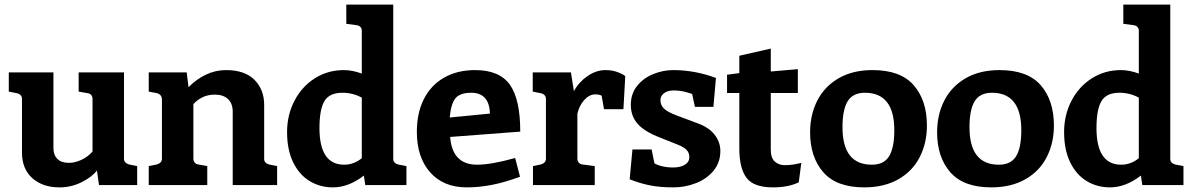

<svg xmlns="http://www.w3.org/2000/svg" viewBox="-20 -800 5159 830"><path d="M573 -82V0H408L399 -63Q378 -35 333 -12.5Q288 10 238 10Q164 10 119.5 -30Q75 -70 75 -141V-373Q75 -382 69 -388.5Q63 -395 53 -397L18 -404V-487H211V-160Q211 -130 228 -113Q245 -96 278 -96Q304 -96 332 -109Q360 -122 380 -145V-373Q380 -382 374.5 -389Q369 -396 359 -397L320 -404V-487H516V-113Q516 -96 538 -89Z M1178 -82V0H986V-317Q986 -353 965.5 -372Q945 -391 908 -391Q854 -391 816 -350V-113Q816 -104 822 -97Q828 -90 838 -89L876 -82V0H623V-82L658 -89Q680 -96 680 -113V-370Q680 -390 660 -397L623 -404V-487H787L795 -423Q828 -457 869.5 -477Q911 -497 957 -497Q1038 -497 1080 -455Q1122 -413 1122 -346V-113Q1122 -95 1143 -89Z M1737 -82V0H1559L1553 -41Q1487 10 1419 10Q1364 10 1319 -17Q1274 -44 1247.5 -98Q1221 -152 1221 -229Q1221 -303 1253 -364.5Q1285 -426 1341 -461.5Q1397 -497 1467 -497Q1503 -497 1544 -482V-667Q1544 -677 1538.5 -683Q1533 -689 1523 -691L1477 -697V-780H1680V-113Q1680 -95 1701 -89ZM1468 -88Q1509 -88 1544 -116V-378Q1505 -399 1460 -399Q1404 -399 1382.5 -363Q1361 -327 1361 -246Q1361 -88 1468 -88Z M2207 -117 2228 -36Q2160 -11 2105 -0.5Q2050 10 1998 10Q1897 10 1839.5 -55Q1782 -120 1782 -230Q1782 -312 1812.5 -372Q1843 -432 1900 -464.5Q1957 -497 2034 -497Q2139 -497 2184 -434Q2229 -371 2229 -231L1926 -208Q1935 -88 2043 -88Q2103 -88 2207 -117ZM1924 -292 2098 -309Q2095 -399 2017 -399Q1970 -399 1950 -376.5Q1930 -354 1924 -292Z M2683 -471 2675 -328H2591L2581 -386Q2572 -392 2553 -392Q2528 -392 2506 -368Q2484 -344 2476 -308V-113Q2476 -104 2482 -97Q2488 -90 2498 -89L2551 -82V0H2284V-82L2318 -89Q2340 -96 2340 -113V-373Q2340 -382 2334 -388.5Q2328 -395 2318 -397L2283 -404V-487H2448L2461 -406Q2482 -445 2519.5 -471Q2557 -497 2598 -497Q2626 -497 2649 -488.5Q2672 -480 2683 -471Z M2714 -154H2797L2809 -94Q2822 -86 2843.5 -81Q2865 -76 2889 -76Q2922 -76 2941 -88Q2960 -100 2960 -121Q2960 -139 2948.5 -151.5Q2937 -164 2909 -175L2834 -205Q2768 -230 2737.5 -263.5Q2707 -297 2707 -347Q2707 -395 2734.5 -429Q2762 -463 2804.5 -480Q2847 -497 2890 -497Q2984 -497 3075 -463L3064 -338H2984L2972 -394Q2968 -395 2954 -399.5Q2940 -404 2924.5 -406.5Q2909 -409 2892 -409Q2866 -409 2850.5 -397Q2835 -385 2835 -367Q2835 -346 2850 -331Q2865 -316 2905 -301L2993 -268Q3044 -250 3069 -218Q3094 -186 3094 -147Q3094 -98 3065 -62.5Q3036 -27 2989 -8.5Q2942 10 2891 10Q2834 10 2790.5 1.5Q2747 -7 2702 -25Z M3444 -96 3433 -12Q3389 10 3321 10Q3238 10 3207 -31.5Q3176 -73 3176 -158V-398H3123V-477L3176 -484V-559L3312 -590V-491L3429 -501V-398H3312V-153Q3312 -117 3329.5 -101.5Q3347 -86 3372 -86Q3407 -86 3444 -96Z M3482 -228Q3482 -304 3513 -365Q3544 -426 3605 -461.5Q3666 -497 3752 -497Q3873 -497 3930 -431.5Q3987 -366 3987 -257Q3987 -182 3956 -121Q3925 -60 3863.5 -25Q3802 10 3716 10Q3596 10 3539 -55.5Q3482 -121 3482 -228ZM3846 -237Q3846 -399 3719 -399Q3667 -399 3644.5 -362.5Q3622 -326 3622 -250Q3622 -88 3749 -88Q3801 -88 3823.5 -124.5Q3846 -161 3846 -237Z M4031 -228Q4031 -304 4062 -365Q4093 -426 4154 -461.5Q4215 -497 4301 -497Q4422 -497 4479 -431.5Q4536 -366 4536 -257Q4536 -182 4505 -121Q4474 -60 4412.5 -25Q4351 10 4265 10Q4145 10 4088 -55.5Q4031 -121 4031 -228ZM4395 -237Q4395 -399 4268 -399Q4216 -399 4193.5 -362.5Q4171 -326 4171 -250Q4171 -88 4298 -88Q4350 -88 4372.5 -124.5Q4395 -161 4395 -237Z M5096 -82V0H4918L4912 -41Q4846 10 4778 10Q4723 10 4678 -17Q4633 -44 4606.5 -98Q4580 -152 4580 -229Q4580 -303 4612 -364.5Q4644 -426 4700 -461.5Q4756 -497 4826 -497Q4862 -497 4903 -482V-667Q4903 -677 4897.5 -683Q4892 -689 4882 -691L4836 -697V-780H5039V-113Q5039 -95 5060 -89ZM4827 -88Q4868 -88 4903 -116V-378Q4864 -399 4819 -399Q4763 -399 4741.5 -363Q4720 -327 4720 -246Q4720 -88 4827 -88Z"/></svg>

Font: Enriqueta
Style: Bold
Weight: 700
Designer: Viviana Monsalve, Gustavo Ibarra
Foundry: 72Puntos
Version: Version 2.000